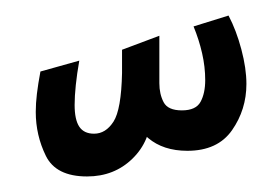

<svg xmlns="http://www.w3.org/2000/svg" viewBox="-20 -818 337 247"><path d="M92 -591Q52 -591 39 -617.5Q26 -644 26 -674Q26 -685 27.5 -697.5Q29 -710 32 -726L82 -740Q79 -723 77.5 -708.5Q76 -694 76 -683Q76 -664 82 -655Q88 -646 101 -646Q116 -646 126 -661.5Q136 -677 137 -724V-754L185 -772V-711Q185 -697 190.5 -686.5Q196 -676 214 -676Q232 -676 238 -687Q244 -698 244 -715Q244 -732 240 -749.5Q236 -767 229 -784L274 -798Q284 -779 290.5 -754.5Q297 -730 297 -710Q297 -677 278.5 -650.5Q260 -624 221 -624Q190 -624 170.5 -640.5Q151 -657 151 -680L174 -671Q174 -637 150.5 -614Q127 -591 92 -591Z"/></svg>

Font: Farlight84_Sys_V01
Style: Regular
Weight: 400
Designer: Ryoko NISHIZUKA  (kana, bopomofo & ideographs); Paul D. Hunt (Latin, Greek & Cyrillic); Sandoll Communications , Soo-you
Foundry: Adobe
Version: Version 2.004;October 29, 2024;FontCreator 14.0.0.2814 64-bi